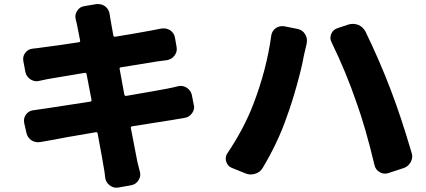

<svg xmlns="http://www.w3.org/2000/svg" viewBox="-20 -836 2040 919"><path d="M831.1 -422.9Q837.9 -424.8 844.7 -424.8Q860.4 -424.8 874 -416Q893.6 -403.3 898.4 -380.9L907.2 -335Q909.2 -329.1 909.2 -323.2Q909.2 -307.6 898.4 -293Q884.8 -274.4 862.3 -271.5Q850.6 -269.5 829.6 -266.1Q808.6 -262.7 804.7 -261.7Q790 -259.8 723.6 -249Q657.2 -238.3 612.3 -231.4Q605.5 -230.5 606.4 -222.7Q629.9 -101.6 637.7 -60.5Q642.6 -43 649.4 -14.6Q651.4 -7.8 651.4 -1Q651.4 13.7 642.6 27.3Q629.9 46.9 607.4 50.8L546.9 61.5Q542 62.5 537.1 62.5Q519.5 62.5 504.9 50.8Q486.3 37.1 483.4 13.7Q480.5 -16.6 476.6 -34.2Q474.6 -49.8 447.3 -197.3Q446.3 -204.1 438.5 -203.1Q282.2 -176.8 223.6 -165Q193.4 -159.2 173.8 -156.2Q168 -155.3 162.1 -155.3Q145.5 -155.3 130.9 -164.1Q111.3 -177.7 106.4 -200.2L95.7 -248Q94.7 -252.9 94.7 -258.8Q94.7 -274.4 104.5 -288.1Q118.2 -306.6 141.6 -308.6Q168.9 -312.5 196.3 -316.4Q210.9 -318.4 285.6 -330.1Q360.4 -341.8 412.1 -349.6Q418.9 -350.6 418 -358.4L394.5 -480.5Q392.6 -488.3 385.7 -487.3Q260.7 -466.8 210.9 -458Q189.5 -454.1 168.9 -449.2Q162.1 -447.3 155.3 -447.3Q139.6 -447.3 126 -456.1Q106.4 -468.8 101.6 -491.2L91.8 -543Q90.8 -548.8 90.8 -553.7Q90.8 -570.3 101.6 -584Q115.2 -601.6 138.7 -603.5Q161.1 -605.5 178.7 -608.4Q250 -617.2 357.4 -633.8Q365.2 -634.8 363.3 -642.6L348.6 -717.8Q345.7 -730.5 342.8 -742.2Q340.8 -750 340.8 -756.8Q340.8 -771.5 349.6 -784.2Q361.3 -803.7 383.8 -806.6L441.4 -816.4Q446.3 -816.4 450.2 -816.4Q467.8 -816.4 483.4 -805.7Q502 -791 504.9 -767.6Q506.8 -752.9 508.8 -743.2Q509.8 -738.3 522.5 -666Q524.4 -659.2 531.2 -660.2Q627.9 -675.8 701.2 -689.5Q724.6 -693.4 751 -699.2Q757.8 -700.2 763.7 -700.2Q779.3 -700.2 793.9 -691.4Q813.5 -678.7 817.4 -656.2L825.2 -611.3Q826.2 -606.4 826.2 -601.6Q826.2 -584 815.4 -570.3Q801.8 -551.8 778.3 -547.9Q739.3 -543 732.4 -542L558.6 -513.7Q550.8 -512.7 552.7 -505.9L575.2 -382.8Q577.1 -376 584 -377Q720.7 -400.4 777.3 -411.1Q803.7 -416 831.1 -422.9Z M1192.4 -336.9Q1255.9 -502 1278.3 -665Q1281.2 -687.5 1299.8 -701.2Q1314.5 -710.9 1330.1 -710.9Q1335.9 -710.9 1341.8 -710L1405.3 -697.3Q1428.7 -692.4 1440.4 -671.9Q1449.2 -658.2 1449.2 -642.6Q1449.2 -635.7 1448.2 -628.9Q1438.5 -588.9 1434.6 -570.3Q1424.8 -514.6 1400.9 -428.7Q1377 -342.8 1352.5 -276.4Q1310.5 -154.3 1237.3 -32.2Q1224.6 -10.7 1200.2 -3.9Q1189.5 -1 1179.7 -1Q1166 -1 1153.3 -6.8L1087.9 -33.2Q1068.4 -42 1062.5 -63.5Q1060.5 -70.3 1060.5 -77.1Q1060.5 -90.8 1068.4 -102.5Q1146.5 -217.8 1192.4 -336.9ZM1685.5 -347.7Q1636.7 -490.2 1567.4 -632.8Q1561.5 -643.6 1561.5 -654.3Q1561.5 -664.1 1565.4 -673.8Q1574.2 -694.3 1595.7 -701.2L1648.4 -718.8Q1659.2 -721.7 1668.9 -721.7Q1682.6 -721.7 1695.3 -716.8Q1717.8 -707 1729.5 -684.6Q1797.9 -543.9 1851.6 -402.3Q1899.4 -277.3 1950.2 -104.5Q1953.1 -95.7 1953.1 -87.9Q1953.1 -73.2 1945.3 -59.6Q1934.6 -39.1 1911.1 -31.2L1839.8 -7.8Q1831.1 -4.9 1823.2 -4.9Q1809.6 -4.9 1797.9 -11.7Q1777.3 -23.4 1772.5 -45.9Q1729.5 -226.6 1685.5 -347.7Z"/></svg>

Font: Gen Jyuu Gothic Heavy
Style: Bold
Weight: 900
Designer: [Source Han Sans]
Ryoko NISHIZUKA  (kana & ideographs); Paul D. Hunt (Latin, Greek & Cyrillic); Wenlong ZHANG  (bopomofo
Version: Version 1.002.20150607